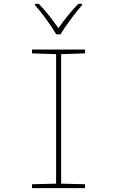

<svg xmlns="http://www.w3.org/2000/svg" viewBox="-20 -969 603 989"><path d="M270 -792H292C316 -834 367 -902 403 -943V-949H383C346 -911 308 -863 281 -824C253 -863 216 -913 180 -949H160V-943C195 -904 245 -835 270 -792ZM145 0H418V-20L295 -23V-690L418 -694V-714H145V-694L269 -690V-23L145 -20Z"/></svg>

Font: Noto Sans Mono SemiCondensed Thin
Style: Regular
Weight: 100
Width: 4
Designer: Monotype Design Team
Foundry: Monotype Imaging Inc.
Version: Version 2.014